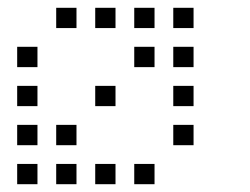

<svg xmlns="http://www.w3.org/2000/svg" viewBox="-20 -496 640 492"><path d="M125 -476Q124 -476 124 -476Q124 -476 124 -475V-425Q124 -424 124 -424Q124 -424 125 -424H175Q176 -424 176 -424Q176 -424 176 -425V-475Q176 -476 176 -476Q176 -476 175 -476ZM225 -476Q224 -476 224 -476Q224 -476 224 -475V-425Q224 -424 224 -424Q224 -424 225 -424H275Q276 -424 276 -424Q276 -424 276 -425V-475Q276 -476 276 -476Q276 -476 275 -476ZM325 -476Q324 -476 324 -476Q324 -476 324 -475V-425Q324 -424 324 -424Q324 -424 325 -424H375Q376 -424 376 -424Q376 -424 376 -425V-475Q376 -476 376 -476Q376 -476 375 -476ZM425 -476Q424 -476 424 -476Q424 -476 424 -475V-425Q424 -424 424 -424Q424 -424 425 -424H475Q476 -424 476 -424Q476 -424 476 -425V-475Q476 -476 476 -476Q476 -476 475 -476ZM25 -376Q24 -376 24 -376Q24 -376 24 -375V-325Q24 -324 24 -324Q24 -324 25 -324H75Q76 -324 76 -324Q76 -324 76 -325V-375Q76 -376 76 -376Q76 -376 75 -376ZM325 -376Q324 -376 324 -376Q324 -376 324 -375V-325Q324 -324 324 -324Q324 -324 325 -324H375Q376 -324 376 -324Q376 -324 376 -325V-375Q376 -376 376 -376Q376 -376 375 -376ZM425 -376Q424 -376 424 -376Q424 -376 424 -375V-325Q424 -324 424 -324Q424 -324 425 -324H475Q476 -324 476 -324Q476 -324 476 -325V-375Q476 -376 476 -376Q476 -376 475 -376ZM25 -276Q24 -276 24 -276Q24 -276 24 -275V-225Q24 -224 24 -224Q24 -224 25 -224H75Q76 -224 76 -224Q76 -224 76 -225V-275Q76 -276 76 -276Q76 -276 75 -276ZM225 -276Q224 -276 224 -276Q224 -276 224 -275V-225Q224 -224 224 -224Q224 -224 225 -224H275Q276 -224 276 -224Q276 -224 276 -225V-275Q276 -276 276 -276Q276 -276 275 -276ZM425 -276Q424 -276 424 -276Q424 -276 424 -275V-225Q424 -224 424 -224Q424 -224 425 -224H475Q476 -224 476 -224Q476 -224 476 -225V-275Q476 -276 476 -276Q476 -276 475 -276ZM25 -176Q24 -176 24 -176Q24 -176 24 -175V-125Q24 -124 24 -124Q24 -124 25 -124H75Q76 -124 76 -124Q76 -124 76 -125V-175Q76 -176 76 -176Q76 -176 75 -176ZM125 -176Q124 -176 124 -176Q124 -176 124 -175V-125Q124 -124 124 -124Q124 -124 125 -124H175Q176 -124 176 -124Q176 -124 176 -125V-175Q176 -176 176 -176Q176 -176 175 -176ZM425 -176Q424 -176 424 -176Q424 -176 424 -175V-125Q424 -124 424 -124Q424 -124 425 -124H475Q476 -124 476 -124Q476 -124 476 -125V-175Q476 -176 476 -176Q476 -176 475 -176ZM25 -76Q24 -76 24 -76Q24 -76 24 -75V-25Q24 -24 24 -24Q24 -24 25 -24H75Q76 -24 76 -24Q76 -24 76 -25V-75Q76 -76 76 -76Q76 -76 75 -76ZM125 -76Q124 -76 124 -76Q124 -76 124 -75V-25Q124 -24 124 -24Q124 -24 125 -24H175Q176 -24 176 -24Q176 -24 176 -25V-75Q176 -76 176 -76Q176 -76 175 -76ZM225 -76Q224 -76 224 -76Q224 -76 224 -75V-25Q224 -24 224 -24Q224 -24 225 -24H275Q276 -24 276 -24Q276 -24 276 -25V-75Q276 -76 276 -76Q276 -76 275 -76ZM325 -76Q324 -76 324 -76Q324 -76 324 -75V-25Q324 -24 324 -24Q324 -24 325 -24H375Q376 -24 376 -24Q376 -24 376 -25V-75Q376 -76 376 -76Q376 -76 375 -76Z"/></svg>

Font: Doto
Style: Regular
Weight: 400
Monospace: yes
Version: Version 1.000